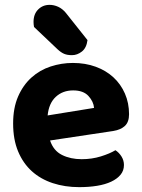

<svg xmlns="http://www.w3.org/2000/svg" viewBox="-20 -755 583 790"><path d="M186 -177Q200 -135 235 -117.5Q270 -100 316 -100Q358 -100 395 -111.5Q432 -123 455 -137Q470 -127 480 -111Q490 -95 490 -76Q490 -53 476 -36Q462 -19 437.5 -7.5Q413 4 379.5 9.5Q346 15 306 15Q247 15 197 -1.5Q147 -18 111 -50.5Q75 -83 54.5 -132Q34 -181 34 -247Q34 -311 54.5 -358Q75 -405 109.5 -436Q144 -467 188.5 -481.5Q233 -496 280 -496Q331 -496 373.5 -480.5Q416 -465 446.5 -437Q477 -409 494 -370Q511 -331 511 -285Q511 -253 494 -237Q477 -221 446 -216ZM281 -383Q238 -383 209.5 -356.5Q181 -330 176 -280L367 -311Q365 -337 344 -360Q323 -383 281 -383ZM120 -644Q119 -648 118.5 -654.5Q118 -661 118 -665Q118 -697 137 -716Q156 -735 184 -735Q202 -735 219.5 -727Q237 -719 251 -702L340 -590Q336 -558 317 -543Q298 -528 276 -528Q257 -528 244 -533.5Q231 -539 217 -552Z"/></svg>

Font: Baloo Da 2
Style: Bold
Weight: 700
Designer: Noopur Datye, Sulekha Rajkumar and Ek Type
Foundry: Ek Type
Version: Version 1.640;hotconv 1.0.111;makeotfexe 2.5.65597; ttfautoh